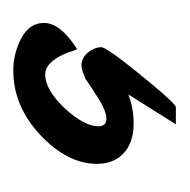

<svg xmlns="http://www.w3.org/2000/svg" viewBox="-18 -30 279 282"><g transform="rotate(90 121.0 111.5)"><path d="M45.9 141.1C23.9 156.2 13.2 170.9 13.2 186C13.2 200.2 20.5 210.9 35.6 219.2C50.8 227.1 66.4 231 83 231C117.7 231 149.4 217.8 177.7 191.4C206.1 164.6 220.2 136.7 220.2 107.9C220.2 76.7 199.7 54.2 161.1 54.2C146.5 54.2 132.3 56.6 118.2 62L162.1 -7.8H136.2L134.8 -6.8C127.4 -1.5 111.3 17.1 86.4 47.9C61.5 78.6 48.8 96.7 48.8 102.1C48.8 113.3 59.6 130.9 75.2 130.9C79.6 130.9 85.9 128.9 95.2 125C107.4 116.7 113.8 112.3 115.2 111.8C132.3 100.1 145 94.2 153.8 94.2C161.1 94.2 165 98.1 165 106C165 119.6 156.2 136.2 138.7 155.3C120.6 174.3 104 184.1 88.9 184.1C80.6 184.1 72.8 179.2 65.9 168.9C61.5 162.6 57.6 154.3 54.2 143.1L51.8 137.2Z"/></g></svg>

Font: Dancing Script
Style: Regular
Weight: 800
Designer: Pablo Impallari
Foundry: Pablo Impallari
Version: Version 2.001